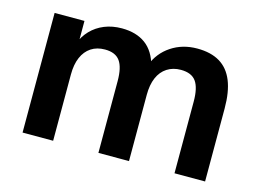

<svg xmlns="http://www.w3.org/2000/svg" viewBox="-74 -628 1025 758"><g transform="rotate(15 438.5 -249.5)"><path d="M67 0V-489H189V-391H178Q191 -425 214 -449Q237 -473 269 -486Q301 -499 340 -499Q399 -499 437 -471Q475 -443 490 -385H476Q496 -438 542 -468.5Q588 -499 648 -499Q704 -499 740.5 -477Q777 -455 795 -410.5Q813 -366 813 -298V0H688V-293Q688 -349 669.5 -375Q651 -401 607 -401Q575 -401 551 -385.5Q527 -370 514.5 -341Q502 -312 502 -271V0H377V-293Q377 -349 358.5 -375Q340 -401 297 -401Q264 -401 240.5 -385.5Q217 -370 204.5 -341Q192 -312 192 -271V0Z"/></g></svg>

Font: NunitoSans3
Style: Bold
Weight: 700
Designer: Vernon Adams
Foundry: Vernon Adams
Version: Version 3.101;gftools[0.9.27]